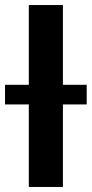

<svg xmlns="http://www.w3.org/2000/svg" viewBox="-22 -743 364 763"><path d="M-2 -406H92.5V-723H228V-406H322.5V-328H228V0H92.5V-328H-2Z"/></svg>

Font: Lato
Style: Bold
Weight: 700
Designer: Lukasz Dziedzic
Foundry: tyPoland Lukasz Dziedzic
Version: Version 2.007; 2014-02-27